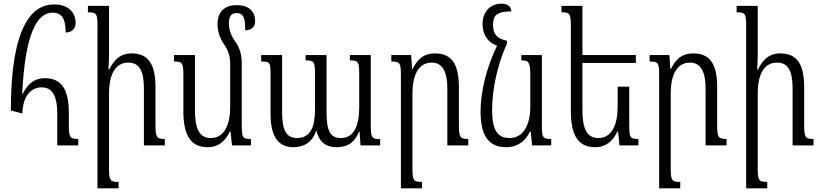

<svg xmlns="http://www.w3.org/2000/svg" viewBox="-20 -792 4477 1046"><path d="M102 -174C104 -265 146 -316 207 -316C270 -316 292 -261 292 -172V0H406V-35C363 -35 355 -42 355 -110V-178C355 -304 315 -366 225 -366C164 -366 128 -330 104 -281H101C116 -599 178 -723 266 -723C315 -723 337 -694 338 -615C372 -615 392 -637 392 -667C392 -725 352 -768 275 -768C149 -768 39 -639 39 -190Z M878 -35C835 -35 827 -42 827 -110V-318C827 -444 787 -501 697 -501C631 -501 599 -461 575 -413H571C572 -439 574 -465 574 -491V-760H459V-725C505 -725 511 -718 511 -653V234H626V199C582 199 574 194 574 126V-282C574 -402 618 -451 679 -451C742 -451 764 -401 764 -310V0H878Z M1297 -111V-449C1297 -494 1286 -532 1261 -567C1236 -601 1227 -635 1227 -666C1227 -697 1237 -721 1268 -721C1306 -721 1316 -695 1316 -627C1349 -627 1370 -644 1370 -677C1370 -725 1341 -764 1269 -764C1211 -764 1165 -735 1165 -660C1165 -626 1176 -585 1201 -550C1224 -518 1234 -481 1234 -447V-210C1234 -113 1202 -40 1129 -40C1068 -40 1042 -87 1042 -193V-492H928V-457C972 -457 979 -451 979 -384V-185C979 -47 1025 10 1111 10C1171 10 1208 -24 1232 -75H1236L1244 0H1347V-35C1303 -35 1297 -40 1297 -111Z M1886 -492V-463C1932 -463 1937 -456 1937 -388V-207C1937 -109 1909 -40 1837 -40C1781 -40 1759 -77 1759 -179V-492H1645V-463C1691 -463 1696 -456 1696 -388V-193C1696 -100 1671 -40 1597 -40C1539 -40 1517 -85 1517 -179V-492H1403V-457C1450 -457 1454 -452 1454 -386V-171C1454 -47 1497 10 1578 10C1637 10 1682 -18 1702 -79H1704C1719 -19 1754 10 1814 10C1877 10 1915 -20 1936 -75H1939L1944 0H2051V-34C2005 -34 2000 -43 2000 -110V-492Z M2531 -35C2488 -35 2480 -42 2480 -110V-318C2480 -444 2440 -501 2350 -501C2284 -501 2252 -465 2228 -416H2225L2220 -492H2112V-457C2158 -457 2164 -450 2164 -385V234H2279V199C2235 199 2227 194 2227 126V-281C2227 -401 2271 -451 2332 -451C2395 -451 2417 -393 2417 -310V0H2531Z M2738 10C2800 10 2843 -24 2867 -75H2871L2879 0H2983V-35C2938 -35 2932 -40 2932 -111V-492H2820V-463C2859 -463 2869 -457 2869 -380V-210C2869 -112 2831 -40 2756 -40C2689 -40 2661 -85 2661 -193C2661 -306 2690 -440 2742 -555V-570C2688 -581 2666 -606 2666 -656C2666 -706 2684 -730 2766 -730C2764 -754 2749 -772 2712 -772C2650 -772 2609 -727 2609 -661C2609 -601 2640 -559 2688 -543C2632 -429 2598 -293 2598 -185C2598 -47 2646 10 2738 10Z M3408 -320H3345V-210C3345 -113 3313 -40 3240 -40C3179 -40 3153 -87 3153 -193V-449H3444V-492H3153V-760H3039V-725C3083 -725 3090 -719 3090 -652V-185C3090 -47 3136 10 3222 10C3282 10 3319 -24 3343 -75H3347L3355 0H3458V-35C3414 -35 3408 -40 3408 -111Z M3938 -35C3895 -35 3887 -42 3887 -110V-318C3887 -444 3847 -501 3757 -501C3691 -501 3659 -465 3635 -416H3632L3627 -492H3519V-457C3565 -457 3571 -450 3571 -385V234H3686V199C3642 199 3634 194 3634 126V-281C3634 -401 3678 -451 3739 -451C3802 -451 3824 -393 3824 -310V0H3938Z M4412 -35C4369 -35 4361 -42 4361 -110V-318C4361 -444 4321 -501 4231 -501C4165 -501 4133 -461 4109 -413H4105C4106 -439 4108 -465 4108 -491V-760H3993V-725C4039 -725 4045 -718 4045 -653V234H4160V199C4116 199 4108 194 4108 126V-282C4108 -402 4152 -451 4213 -451C4276 -451 4298 -401 4298 -310V0H4412Z"/></svg>

Font: Noto Serif Armenian ExtraCondensed
Style: Regular
Weight: 400
Width: 2
Designer: Monotype Design Team
Foundry: Monotype Imaging Inc.
Version: Version 2.008